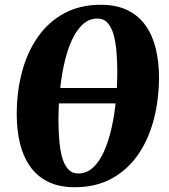

<svg xmlns="http://www.w3.org/2000/svg" viewBox="-20 -773 708 803"><path d="M294 10Q227 10 180.8 -13Q134.5 -36 105.5 -77.5Q76.5 -119 63.2 -174.5Q50 -230 50 -294.5Q50 -390 72.2 -473Q94.5 -556 138.8 -619Q183 -682 248.8 -717.5Q314.5 -753 401 -753Q467.5 -753 514 -730Q560.5 -707 589.5 -665.5Q618.5 -624 631.8 -568.5Q645 -513 645 -448.5Q644.5 -353 622.2 -269.8Q600 -186.5 555.8 -123.8Q511.5 -61 445.8 -25.5Q380 10 294 10ZM307 -47.5Q342.5 -47.5 369.5 -72.5Q396.5 -97.5 415.5 -140.8Q434.5 -184 446.8 -238.8Q459 -293.5 464.8 -354Q470.5 -414.5 470.5 -473Q470.5 -515.5 467.2 -555.2Q464 -595 455.5 -626.5Q447 -658 430.5 -676.8Q414 -695.5 387.5 -695.5Q352.5 -695.5 325.5 -670.5Q298.5 -645.5 279.2 -602.2Q260 -559 248 -504.2Q236 -449.5 230.2 -389.2Q224.5 -329 224.5 -270.5Q224.5 -227.5 227.8 -187.8Q231 -148 239.5 -116.2Q248 -84.5 264.5 -66Q281 -47.5 307 -47.5ZM640 -405 630.5 -340.5H73L83 -405Z"/></svg>

Font: Merriweather 24pt SemiCondensed Black
Style: Italic
Weight: 900
Width: 4
Italic angle: -7.8°
Designer: Eben Sorkin
Foundry: Eben Sorkin
Version: Version 2.101